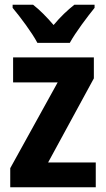

<svg xmlns="http://www.w3.org/2000/svg" viewBox="-20 -786 445 806"><path d="M377 -766H292C263 -743 235 -717 205 -681C175 -716 146 -745 119 -766H33V-753C65 -715 115 -648 137 -606H273C297 -650 347 -716 377 -753ZM382 0V-104H182L374 -457V-545H35V-440H222L23 -80V0Z"/></svg>

Font: Noto Sans Display SemiCondensed
Style: Bold
Weight: 700
Width: 4
Designer: Monotype Design Team
Foundry: Monotype Imaging Inc.
Version: Version 1.900